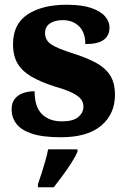

<svg xmlns="http://www.w3.org/2000/svg" viewBox="-20 -569 533 810"><path d="M237 10Q159 10 113.5 -5.5Q68 -21 48.5 -47.5Q29 -74 29 -107Q29 -135 42.5 -152Q56 -169 78 -176.5Q100 -184 126 -184Q126 -118 157 -87.5Q188 -57 241 -57Q289 -57 310.5 -75.5Q332 -94 332 -119Q332 -139 319.5 -153Q307 -167 280.5 -179.5Q254 -192 211 -204Q152 -223 113 -245.5Q74 -268 54.5 -300.5Q35 -333 35 -383Q35 -468 97 -508.5Q159 -549 261 -549Q326 -549 366 -535Q406 -521 424 -499Q442 -477 442 -453Q442 -419 417.5 -401Q393 -383 340 -383Q340 -432 313.5 -458Q287 -484 245 -484Q211 -484 190.5 -470Q170 -456 170 -430Q170 -400 195 -382.5Q220 -365 290 -343Q344 -326 383.5 -305Q423 -284 444 -252Q465 -220 465 -169Q465 -88 407 -39Q349 10 237 10ZM140 208Q147 188 155.5 162Q164 136 171.5 109Q179 82 183 61H307V71Q298 92 281 118.5Q264 145 244 172Q224 199 207 221H140Z"/></svg>

Font: Noto Rashi Hebrew ExtraBold
Style: Regular
Weight: 800
Version: Version 1.006